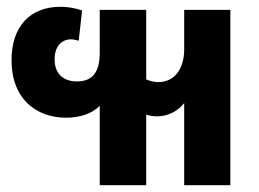

<svg xmlns="http://www.w3.org/2000/svg" viewBox="-20 -546 763 566"><path d="M274 0H411V-208C421 -205 432 -203 442 -203C473 -203 502 -216 523 -242V0H659V-517H523V-401C523 -340 492 -304 447 -304C434 -304 422 -307 411 -312V-517H274V-390C274 -334 253 -306 207 -306C164 -306 141 -331 141 -371C141 -411 163 -430 189 -430C195 -430 201 -429 212 -426L222 -515C197 -524 174 -526 158 -526C67 -526 14 -466 14 -369C14 -253 88 -199 175 -199C216 -199 251 -211 274 -234Z"/></svg>

Font: Noto Sans Thai UI Cond
Style: Bold
Weight: 700
Width: 3
Designer: Monotype Design Team
Foundry: Monotype Imaging Inc.
Version: Version 2.000